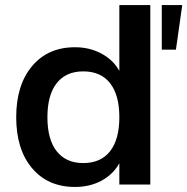

<svg xmlns="http://www.w3.org/2000/svg" viewBox="-20 -739 750 769"><path d="M280.3 9.8Q171.9 9.8 108.4 -65.4Q44.9 -140.6 44.9 -269.5Q44.9 -398.4 108.4 -474.1Q171.9 -549.8 280.3 -549.8Q338.9 -549.8 386.2 -524.4Q433.6 -499 458 -455.1V-718.8H582V0H458V-85Q432.6 -40 386.2 -15.1Q339.8 9.8 280.3 9.8ZM313.5 -85.9Q383.8 -85.9 420.9 -133.3Q458 -180.7 458 -269.5Q458 -358.4 420.9 -405.8Q383.8 -453.1 313.5 -453.1Q244.1 -453.1 207 -405.8Q169.9 -358.4 169.9 -269.5Q169.9 -180.7 207 -133.3Q244.1 -85.9 313.5 -85.9ZM627.9 -540V-718.8H710L684.6 -540Z"/></svg>

Font: Min Sans SemiBold
Style: Regular
Weight: 600
Designer: Jinseong-Kim, NotoSansCJK, Nunito
Foundry: Jinseong-Kim
Version: Version 1.400;Glyphs 3.1.2 (3151)